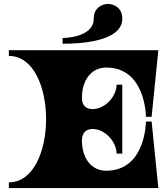

<svg xmlns="http://www.w3.org/2000/svg" viewBox="-20 -955 849 975"><path d="M456 -860C456 -920 504 -935 529 -935C553 -935 601 -920 601 -860C601 -762 449 -733 298 -733V-762C298 -762 456 -762 456 -860ZM784 0 750 -338H721C721 -338 721 -88 519 -88C445 -88 396 -150 396 -242C396 -279 416 -300 450 -300C514 -300 572 -234 572 -175H601V-525H572C572 -466 514 -401 450 -401C418 -401 396 -418 396 -458C396 -550 445 -612 519 -612C721 -612 721 -362 721 -362H750L784 -700H25V-671C151 -671 214 -511 214 -350C214 -190 151 -29 25 -29V0Z"/></svg>

Font: Ouroboros
Style: Regular
Weight: 400
Designer: Ariel Martín Pérez
Foundry: Velvetyne Type Foundry
Version: Version 2.001;hotconv 1.0.109;makeotfexe 2.5.65596